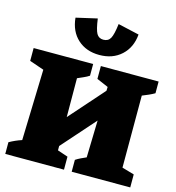

<svg xmlns="http://www.w3.org/2000/svg" viewBox="-131 -1044 1062 1156"><g transform="rotate(15 399.5 -466.0)"><path d="M8 0V-73Q45 -94 85 -107L98 -549L8 -580V-660H379V-587Q364 -577 344.5 -568.5Q325 -560 307 -552L308 -310L498 -525L499 -549L427 -580V-660H787V-587Q770 -577 750.5 -568.5Q731 -560 711 -552V-103L787 -81V0H422V-74Q437 -84 454 -92Q471 -100 487 -107L493 -338L309 -130V-103L374 -81V0ZM400 -722Q318 -722 265 -770Q212 -818 204 -902L335 -932Q344 -865 357.5 -841Q371 -817 400 -817Q430 -817 443.5 -841Q457 -865 465 -932L597 -902Q590 -820 536.5 -771Q483 -722 400 -722Z"/></g></svg>

Font: Piazzolla SC Black
Style: Regular
Weight: 900
Designer: Juan Pablo del Peral
Foundry: Huerta Tipografica
Version: Version 1.330